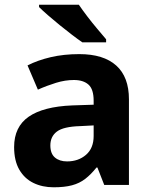

<svg xmlns="http://www.w3.org/2000/svg" viewBox="-20 -786 639 816"><path d="M317 -556Q420 -556 474 -507.5Q528 -459 528 -364V0H423L394 -74H390Q367 -45 342.5 -26Q318 -7 286 1.5Q254 10 208 10Q160 10 122 -8.5Q84 -27 62 -65Q40 -103 40 -161Q40 -247 102 -290Q164 -333 287 -338L378 -341V-358Q378 -407 356 -426.5Q334 -446 294 -446Q257 -446 218 -434Q179 -422 141 -405L97 -508Q140 -530 195.5 -543Q251 -556 317 -556ZM321 -250Q250 -248 222 -227Q194 -206 194 -168Q194 -133 213.5 -116.5Q233 -100 265 -100Q313 -100 345.5 -128Q378 -156 378 -208V-253ZM315 -766Q330 -744 350.5 -717Q371 -690 393 -664Q415 -638 431 -619V-606H330Q311 -619 285.5 -638.5Q260 -658 233.5 -679.5Q207 -701 183.5 -721.5Q160 -742 146 -756V-766Z"/></svg>

Font: Noto Sans Khmer
Style: Bold
Weight: 700
Version: Version 2.003